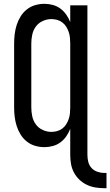

<svg xmlns="http://www.w3.org/2000/svg" viewBox="-20 -763 578 1006"><path d="M525 223Q502 223 478.5 219Q455 215 433.5 204.5Q412 194 395 177.5Q378 161 367 140Q356 119 352 95.5Q348 72 348 48V-88Q340 -67 327 -48.5Q314 -30 296.5 -17Q279 -4 257 2Q235 8 213 8Q188 8 164 1Q140 -6 120.5 -21.5Q101 -37 88 -58Q75 -79 67.5 -102.5Q60 -126 57 -150.5Q54 -175 54 -200V-535Q54 -560 57 -584.5Q60 -609 67.5 -632.5Q75 -656 88 -677Q101 -698 120.5 -713.5Q140 -729 164 -736Q188 -743 213 -743Q235 -743 257 -737Q279 -731 296.5 -718Q314 -705 327 -686.5Q340 -668 348 -647V-735H438V48Q438 67 442.5 85Q447 103 459 116.5Q471 130 489 136.5Q507 143 525 143H538V223ZM249 -72Q264 -72 279 -76Q294 -80 306.5 -89.5Q319 -99 327 -112Q335 -125 340 -139.5Q345 -154 346.5 -169.5Q348 -185 348 -200V-535Q348 -550 346.5 -565.5Q345 -581 340 -595.5Q335 -610 327 -623Q319 -636 306.5 -645.5Q294 -655 279 -659Q264 -663 249 -663Q226 -663 204 -653Q182 -643 168 -624Q154 -605 149 -581.5Q144 -558 144 -535V-200Q144 -177 149 -153.5Q154 -130 168 -111Q182 -92 204 -82Q226 -72 249 -72Z"/></svg>

Font: Iosevka Term Medium
Style: Regular
Weight: 500
Monospace: yes
Designer: Belleve Invis
Foundry: Belleve Invis
Version: Version 26.3.1